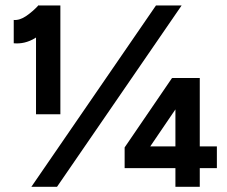

<svg xmlns="http://www.w3.org/2000/svg" viewBox="-20 -721 878 741"><path d="M119 -280V-647L129 -700H213V-280ZM33 -554V-644Q56 -642 81.5 -659.5Q107 -677 129 -701L192 -640Q153 -596 114 -573Q75 -550 33 -554ZM101 0 582 -700H681L200 0ZM532 -115 461 -152 644 -420 702 -365ZM461 -72V-152L515 -156H817V-72ZM657 0V-368L645 -420H751V0Z"/></svg>

Font: Figtree
Style: Bold
Weight: 700
Designer: Erik Kennedy
Foundry: Erik Kennedy
Version: Version 2.001;gftools[0.9.30]